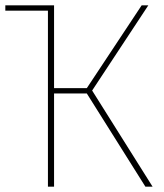

<svg xmlns="http://www.w3.org/2000/svg" viewBox="-20 -701 614 721"><path d="M553 0H526L306 -350H183V0H160V-661H0V-681H183V-370H306L512 -681H537L326 -361Z"/></svg>

Font: FiraSans
Style: Regular
Weight: 150
Designer: Carrois Corporate & Edenspiekermann AG
Foundry: Carrois Corporate GbR & Edenspiekermann AG
Version: Version 3.106;PS 003.106;hotconv 1.0.70;makeotf.lib2.5.58329